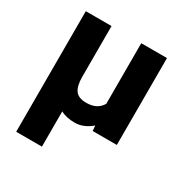

<svg xmlns="http://www.w3.org/2000/svg" viewBox="-185 -720 1109 1142"><g transform="rotate(30 370.0 -149.0)"><path d="M79.1 264.6V-563.5H255.9V-214.8Q255.9 -153.3 277.3 -123Q298.8 -92.8 353.5 -92.8Q428.7 -92.8 460 -147.5V-563.5H636.7V33.2H470.7L467.8 -2.9Q413.1 43.9 353.5 43.9Q293.9 43.9 255.9 22.5V264.6Z"/></g></svg>

Font: GenEi M Gothic v2 Heavy
Style: Regular
Weight: 800
Version: Version 2.0